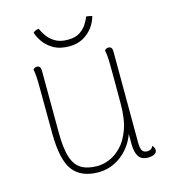

<svg xmlns="http://www.w3.org/2000/svg" viewBox="-104 -757 759 853"><g transform="rotate(-15 275.5 -330.5)"><path d="M430 -512Q438 -512 442.5 -506.5Q447 -501 447 -490L448 -72Q448 -44 455 -33Q462 -22 478 -22Q484 -22 492 -25Q500 -28 505 -40Q515 -29 515 -18Q515 -7 504 -0.5Q493 6 475 6Q444 6 431 -14Q418 -34 418 -73V-177L431 -185Q427 -124 400 -80Q373 -36 332 -12Q291 12 245 12Q166 12 128.5 -36.5Q91 -85 90 -207L89 -417Q89 -447 87.5 -469.5Q86 -492 83 -504Q86 -507 90 -509.5Q94 -512 101 -512Q109 -512 113.5 -506.5Q118 -501 118 -490L119 -206Q119 -133 132 -91.5Q145 -50 173.5 -33Q202 -16 248 -16Q273 -16 302 -27.5Q331 -39 357.5 -66Q384 -93 401 -139.5Q418 -186 418 -257Q418 -328 418 -372Q418 -416 417.5 -442Q417 -468 415.5 -481.5Q414 -495 412 -504Q415 -507 419 -509.5Q423 -512 430 -512ZM265 -592Q301 -592 322 -606.5Q343 -621 354.5 -640Q366 -659 370 -671Q377 -670 383.5 -669Q390 -668 397 -666Q390 -639 372.5 -615.5Q355 -592 328 -577Q301 -562 265 -562Q220 -562 191 -579.5Q162 -597 146.5 -620.5Q131 -644 126 -662Q132 -667 138.5 -669.5Q145 -672 152 -673Q158 -659 171 -639.5Q184 -620 207 -606Q230 -592 265 -592Z"/></g></svg>

Font: Arima Thin
Style: Regular
Weight: 100
Designer: Joana Correia and Natanael Gama
Foundry: NDISCOVER
Version: Version 1.101;gftools[0.9.23]